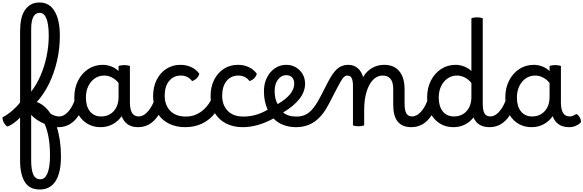

<svg xmlns="http://www.w3.org/2000/svg" viewBox="-30 -1006 4680 1540"><path d="M-10 -65Q29 -85 66 -116.5Q103 -148 131 -184V-750Q131 -804 139.5 -848.5Q148 -893 170 -925Q188 -952 216.5 -969Q245 -986 288 -986Q366 -986 408 -916Q450 -846 450 -721Q450 -720 450 -719V-718Q450 -614 427 -516Q404 -418 363 -334Q322 -250 265 -188Q329 -165 376 -94Q410 -72 446 -72Q459 -72 467 -60Q475 -48 475 -28Q475 -9 465.5 2.5Q456 14 439 14Q432 14 426 14Q442 64 450.5 123.5Q459 183 459 249Q459 380 415.5 447Q372 514 289 514Q205 514 168 452Q131 390 131 281V-63Q108 -39 82 -20Q56 -1 31 9Q14 1 2 -20Q-10 -41 -10 -65ZM220 -771V-271Q262 -324 294 -397Q326 -470 343.5 -553.5Q361 -637 361 -721Q360 -903 288 -903Q220 -903 220 -771ZM220 281Q220 356 237 394Q254 432 294 432Q331 432 351 383.5Q371 335 371 242Q371 84 328 -12Q295 -26 266.5 -45Q238 -64 220 -85Z M446 -72Q480 -72 512.5 -105.5Q545 -139 567 -196Q566 -210 566 -224Q566 -300 596 -359Q626 -418 677.5 -452Q729 -486 795 -486Q830 -486 864 -472.5Q898 -459 921 -436V-477Q930 -480 942 -482Q954 -484 967 -484Q991 -484 1012 -477V-184Q1012 -131 1028.5 -101.5Q1045 -72 1084 -72Q1101 -72 1107 -58Q1113 -44 1113 -28Q1113 -12 1104.5 1Q1096 14 1077 14Q979 14 946 -74Q917 -33 873.5 -9.5Q830 14 777 14Q719 14 674.5 -11.5Q630 -37 602 -82Q540 14 439 14Q426 14 418 2Q410 -10 410 -29Q410 -72 446 -72ZM659 -224Q659 -153 691.5 -112.5Q724 -72 781 -72Q844 -72 882.5 -115Q921 -158 921 -228V-340Q901 -367 870 -383.5Q839 -400 806 -400Q763 -400 730 -377Q697 -354 678 -314.5Q659 -275 659 -224Z M1084 -72Q1116 -72 1147.5 -103Q1179 -134 1202 -187Q1198 -210 1198 -234Q1198 -308 1226 -364.5Q1254 -421 1303.5 -453.5Q1353 -486 1417 -486Q1465 -486 1504.5 -467.5Q1544 -449 1569 -414Q1557 -373 1511 -355Q1478 -400 1420 -400Q1362 -400 1326.5 -356.5Q1291 -313 1291 -239Q1291 -163 1335.5 -117Q1380 -71 1462 -71Q1475 -71 1483.5 -58.5Q1492 -46 1492 -27Q1492 -8 1482.5 3Q1473 14 1456 14Q1385 14 1330 -12Q1275 -38 1242 -85Q1180 14 1077 14Q1064 14 1056 2Q1048 -10 1048 -29Q1048 -72 1084 -72Z M1457 14Q1443 14 1434.5 2Q1426 -10 1426 -29Q1426 -49 1436 -60Q1446 -71 1462 -71Q1525 -71 1577 -106Q1629 -141 1661 -201Q1659 -217 1659 -234Q1659 -308 1687 -364.5Q1715 -421 1764.5 -453.5Q1814 -486 1878 -486Q1926 -486 1965.5 -467.5Q2005 -449 2030 -414Q2018 -373 1972 -355Q1939 -400 1881 -400Q1823 -400 1787.5 -356.5Q1752 -313 1752 -239Q1752 -163 1796.5 -117Q1841 -71 1923 -71Q1936 -71 1944.5 -58.5Q1953 -46 1953 -27Q1953 -8 1943.5 3Q1934 14 1917 14Q1841 14 1783.5 -15.5Q1726 -45 1694 -98Q1652 -44 1591 -15Q1530 14 1457 14Z M1917 14Q1904 14 1895 2Q1886 -10 1886 -27Q1886 -48 1895.5 -59.5Q1905 -71 1921 -71Q1968 -71 2015.5 -83Q2063 -95 2117 -126Q2087 -192 2087 -274Q2087 -335 2110.5 -382.5Q2134 -430 2174.5 -458Q2215 -486 2266 -486Q2309 -486 2343 -466Q2377 -446 2397 -412Q2417 -378 2417 -335Q2417 -271 2372 -213Q2327 -155 2241 -104Q2280 -71 2349 -71Q2362 -71 2370.5 -59Q2379 -47 2379 -27Q2379 -8 2369.5 3Q2360 14 2344 14Q2288 14 2241 -4.5Q2194 -23 2164 -56Q2036 14 1917 14ZM2173 -277Q2173 -211 2197 -171Q2330 -248 2330 -335Q2330 -367 2313 -385Q2296 -403 2266 -403Q2226 -403 2199.5 -367.5Q2173 -332 2173 -277Z M2343 14Q2330 14 2322 2Q2314 -10 2314 -29Q2314 -49 2323.5 -60Q2333 -71 2349 -71Q2410 -71 2453.5 -108Q2497 -145 2543 -236L2599 -345Q2640 -425 2677 -455.5Q2714 -486 2763 -486Q2808 -486 2839 -459.5Q2870 -433 2882 -388Q2910 -435 2954 -460.5Q2998 -486 3052 -486Q3130 -486 3172.5 -435Q3215 -384 3215 -292V-175Q3215 -120 3229.5 -96Q3244 -72 3276 -72Q3290 -72 3297.5 -60Q3305 -48 3305 -28Q3305 -12 3296.5 1Q3288 14 3269 14Q3124 14 3124 -164V-292Q3124 -400 3039 -400Q2995 -400 2961.5 -365Q2928 -330 2909.5 -268Q2891 -206 2891 -124V0Q2881 3 2869 5Q2857 7 2846 7Q2822 7 2801 0V-319Q2801 -358 2791 -379Q2781 -400 2755 -400Q2735 -400 2717.5 -375.5Q2700 -351 2674 -300L2605 -167Q2557 -75 2493.5 -30.5Q2430 14 2343 14Z M3276 -72Q3310 -72 3342.5 -105.5Q3375 -139 3397 -196Q3396 -210 3396 -224Q3396 -300 3426 -359Q3456 -418 3507.5 -452Q3559 -486 3625 -486Q3660 -486 3694 -472.5Q3728 -459 3751 -436V-860Q3770 -867 3797 -867Q3820 -867 3842 -860V-175Q3842 -120 3856.5 -96Q3871 -72 3903 -72Q3917 -72 3924.5 -60Q3932 -48 3932 -28Q3932 -12 3923.5 1Q3915 14 3896 14Q3801 14 3768 -64Q3739 -27 3698 -6.5Q3657 14 3607 14Q3549 14 3504.5 -11.5Q3460 -37 3432 -82Q3370 14 3269 14Q3256 14 3248 2Q3240 -10 3240 -29Q3240 -72 3276 -72ZM3489 -224Q3489 -153 3521.5 -112.5Q3554 -72 3611 -72Q3674 -72 3712.5 -115Q3751 -158 3751 -228V-340Q3731 -367 3700 -383.5Q3669 -400 3636 -400Q3593 -400 3560 -377Q3527 -354 3508 -314.5Q3489 -275 3489 -224Z M3903 -72Q3937 -72 3969.5 -105.5Q4002 -139 4024 -196Q4023 -210 4023 -224Q4023 -300 4053 -359Q4083 -418 4134.5 -452Q4186 -486 4252 -486Q4287 -486 4321 -472.5Q4355 -459 4378 -436V-477Q4387 -480 4399 -482Q4411 -484 4424 -484Q4448 -484 4469 -477V-184Q4469 -131 4485.5 -101.5Q4502 -72 4541 -72Q4552 -72 4565 -77Q4578 -82 4592 -92Q4609 -84 4620 -64.5Q4631 -45 4630 -26Q4614 -8 4589 3Q4564 14 4535 14H4534Q4436 14 4403 -74Q4374 -33 4330.5 -9.5Q4287 14 4234 14Q4176 14 4131.5 -11.5Q4087 -37 4059 -82Q3997 14 3896 14Q3883 14 3875 2Q3867 -10 3867 -29Q3867 -72 3903 -72ZM4116 -224Q4116 -153 4148.5 -112.5Q4181 -72 4238 -72Q4301 -72 4339.5 -115Q4378 -158 4378 -228V-340Q4358 -367 4327 -383.5Q4296 -400 4263 -400Q4220 -400 4187 -377Q4154 -354 4135 -314.5Q4116 -275 4116 -224Z"/></svg>

Font: Borel
Style: Regular
Weight: 400
Designer: Rosalie Wagner
Foundry: ANRT
Version: Version 1.007; ttfautohint (v1.8.4.7-5d5b)